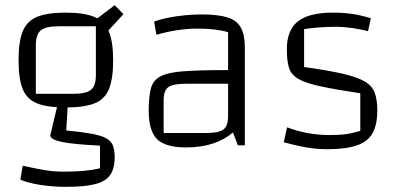

<svg xmlns="http://www.w3.org/2000/svg" viewBox="-20 -564 1536 745"><path d="M235 -147Q163 -147 123.5 -163Q84 -179 68 -218.5Q52 -258 52 -330Q52 -402 68 -442Q84 -482 123.5 -498.5Q163 -515 235 -515Q306 -515 346 -498.5Q386 -482 402.5 -441.5Q419 -401 419 -330Q419 -259 403 -219Q387 -179 347 -163Q307 -147 235 -147ZM119 -200H265Q314 -200 333 -215.5Q352 -231 352 -273V-462H207Q157 -462 138 -446Q119 -430 119 -389ZM425 46Q425 90 407.5 115Q390 140 349 150.5Q308 161 237 161Q185 161 136.5 153.5Q88 146 59 133L68 79Q122 91 156 96.5Q190 102 226 102Q272 102 305 99Q338 96 368 89V1Q263 -4 219 -13.5Q175 -23 175 -39L203 -156L243 -157L237 -58Q298 -52 335.5 -45Q373 -38 392 -27.5Q411 -17 418 0.5Q425 18 425 46ZM390 -434 345 -483 425 -544 459 -509Z M702 8Q622 8 589.5 -24Q557 -56 557 -135Q557 -189 565.5 -221Q574 -253 603 -268Q632 -283 692 -287.5Q752 -292 855 -292H895V-239H700Q650 -239 632.5 -225.5Q615 -212 615 -175V-48H781Q830 -48 847.5 -62Q865 -76 865 -113V-439Q820 -453 746 -453Q709 -453 668.5 -447Q628 -441 587 -429L578 -480Q598 -488 629 -494.5Q660 -501 695 -504.5Q730 -508 762 -508Q826 -508 862.5 -496.5Q899 -485 914.5 -457Q930 -429 930 -381V0H903L884 -50Q816 8 702 8Z M1093 -373Q1093 -447 1136 -481Q1179 -515 1271 -515Q1311 -515 1346 -510Q1381 -505 1419 -493L1408 -443Q1383 -450 1348 -455Q1313 -460 1284 -460Q1249 -460 1217 -457.5Q1185 -455 1160 -451V-304Q1253 -291 1309.5 -278Q1366 -265 1395 -248Q1424 -231 1434 -204Q1444 -177 1444 -136Q1444 -80 1425.5 -47Q1407 -14 1364 0.5Q1321 15 1249 15Q1209 15 1168.5 8Q1128 1 1081 -12L1094 -70Q1172 -40 1259 -40Q1295 -40 1319.5 -43Q1344 -46 1378 -56V-202Q1279 -217 1221.5 -229.5Q1164 -242 1136.5 -258.5Q1109 -275 1101 -302Q1093 -329 1093 -373Z"/></svg>

Font: Changa ExtraLight ExtraLight
Style: Regular
Weight: 250
Version: Version 3.002; ttfautohint (v1.8.2)